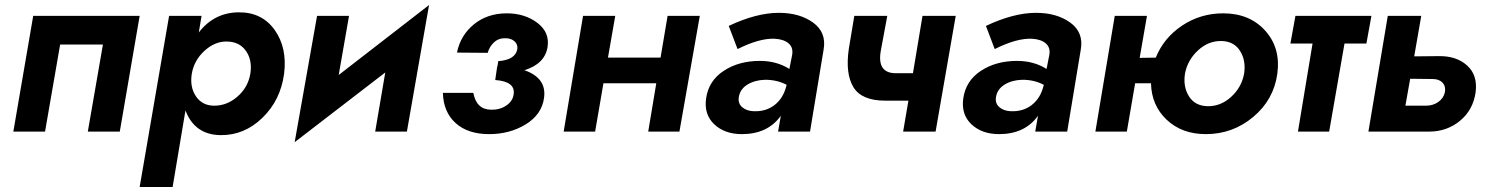

<svg xmlns="http://www.w3.org/2000/svg" viewBox="-20 -523 5930 763"><path d="M535 -460 456 0H329L389 -346H219L159 0H33L112 -460Z M666 220H535L652 -460H781L770 -394Q831 -473 928 -474Q1021 -475 1071.5 -404Q1122 -333 1109 -230Q1095 -125 1023 -55Q951 15 857 14Q754 13 717 -84ZM975 -231Q983 -284 957.5 -320.5Q932 -357 882 -358Q834 -359 792.5 -321Q751 -283 742 -229Q734 -177 758.5 -140.5Q783 -104 829 -103Q881 -102 923.5 -139Q966 -176 975 -231Z M1367 -460 1326 -225 1685 -503 1597 0H1471L1511 -235L1151 42L1240 -460Z M1924 10Q1839 10 1790.5 -34Q1742 -78 1740 -154H1861Q1873 -88 1931 -87Q1965 -86 1991 -103Q2017 -120 2021 -147Q2030 -199 1948 -205L1956 -260H1957L1960 -280Q2029 -285 2036 -329Q2038 -347 2024.5 -359Q2011 -371 1989 -371Q1962 -372 1943.5 -355Q1925 -338 1918 -313L1796 -314Q1810 -383 1863.5 -426.5Q1917 -470 1994 -470Q2065 -470 2115 -432.5Q2165 -395 2156 -336Q2145 -269 2064 -244Q2153 -213 2142 -134Q2133 -68 2069.5 -29Q2006 10 1924 10Z M2297 -460H2425L2396 -294H2605L2633 -460H2761L2680 0H2556L2588 -192H2378L2345 0H2220Z M2911 -328 2876 -420Q2986 -472 3075 -472Q3158 -472 3211.5 -433Q3265 -394 3253 -326L3199 0H3072L3083 -63Q3031 10 2928 10Q2860 10 2818.5 -29Q2777 -68 2786 -132Q2796 -202 2856 -241.5Q2916 -281 3000 -281Q3066 -281 3117 -249L3128 -305Q3133 -334 3114 -350.5Q3095 -367 3059 -369Q2999 -372 2911 -328ZM2916 -137Q2912 -112 2929.5 -97Q2947 -82 2975 -81Q3024 -79 3058.5 -106Q3093 -133 3105 -182L3106 -186Q3068 -206 3021 -206Q2980 -205 2950.5 -187Q2921 -169 2916 -137Z M3506 -460 3480 -320Q3465 -232 3540 -232H3608L3646 -460H3778L3698 0H3569L3590 -123H3498Q3404 -123 3371.5 -176.5Q3339 -230 3353 -328L3375 -460Z M3933 -328 3898 -420Q4008 -472 4097 -472Q4180 -472 4233.5 -433Q4287 -394 4275 -326L4221 0H4094L4105 -63Q4053 10 3950 10Q3882 10 3840.5 -29Q3799 -68 3808 -132Q3818 -202 3878 -241.5Q3938 -281 4022 -281Q4088 -281 4139 -249L4150 -305Q4155 -334 4136 -350.5Q4117 -367 4081 -369Q4021 -372 3933 -328ZM3938 -137Q3934 -112 3951.5 -97Q3969 -82 3997 -81Q4046 -79 4080.5 -106Q4115 -133 4127 -182L4128 -186Q4090 -206 4043 -206Q4002 -205 3972.5 -187Q3943 -169 3938 -137Z M4410 -460H4538L4509 -293L4573 -294Q4605 -373 4678 -421.5Q4751 -470 4841 -470Q4946 -470 5008 -401Q5070 -332 5056 -230Q5042 -127 4960.5 -58.5Q4879 10 4772 10Q4677 10 4616.5 -47Q4556 -104 4554 -192H4491L4458 0H4333ZM4689 -230Q4681 -178 4705 -140Q4729 -102 4779 -101Q4831 -100 4872.5 -138Q4914 -176 4924 -230Q4932 -282 4908 -320.5Q4884 -359 4834 -360Q4782 -361 4740.5 -322.5Q4699 -284 4689 -230Z M5128 -460H5430L5410 -350H5323L5262 0H5138L5196 -350H5108Z M5495 -460H5628L5600 -299L5698 -300Q5768 -301 5810.5 -262.5Q5853 -224 5844 -156Q5834 -86 5782 -43Q5730 0 5659 0H5418ZM5673 -209 5584 -210 5565 -103H5647Q5675 -103 5696 -118Q5717 -133 5722 -157Q5726 -180 5712.5 -194.5Q5699 -209 5673 -209Z"/></svg>

Font: Jost* 600 Semi
Style: Italic
Weight: 600
Italic angle: -10°
Version: Version 3.500